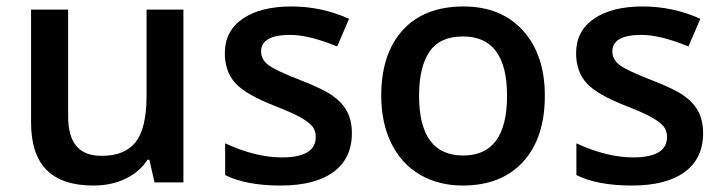

<svg xmlns="http://www.w3.org/2000/svg" viewBox="-20 -570 2259 600"><path d="M462.9 0 446.8 -70.8H440.9Q417 -33.2 372.8 -11.7Q328.6 9.8 272 9.8Q173.8 9.8 125.5 -39.1Q77.1 -87.9 77.1 -187V-540H192.9V-207Q192.9 -145 218.3 -114Q243.7 -83 297.9 -83Q370.1 -83 404.1 -126.2Q438 -169.4 438 -271V-540H553.2V0Z M1079.6 -153.8Q1079.6 -74.7 1022 -32.5Q964.4 9.8 856.9 9.8Q749 9.8 683.6 -22.9V-122.1Q778.8 -78.1 860.8 -78.1Q966.8 -78.1 966.8 -142.1Q966.8 -162.6 955.1 -176.3Q943.4 -189.9 916.5 -204.6Q889.6 -219.2 841.8 -237.8Q748.5 -273.9 715.6 -310.1Q682.6 -346.2 682.6 -403.8Q682.6 -473.1 738.5 -511.5Q794.4 -549.8 890.6 -549.8Q985.8 -549.8 1070.8 -511.2L1033.7 -424.8Q946.3 -460.9 886.7 -460.9Q795.9 -460.9 795.9 -409.2Q795.9 -383.8 819.6 -366.2Q843.3 -348.6 922.9 -317.9Q989.7 -292 1020 -270.5Q1050.3 -249 1064.9 -220.9Q1079.6 -192.9 1079.6 -153.8Z M1682.6 -271Q1682.6 -138.7 1614.7 -64.5Q1546.9 9.8 1425.8 9.8Q1350.1 9.8 1292 -24.4Q1233.9 -58.6 1202.6 -122.6Q1171.4 -186.5 1171.4 -271Q1171.4 -402.3 1238.8 -476.1Q1306.2 -549.8 1428.7 -549.8Q1545.9 -549.8 1614.3 -474.4Q1682.6 -398.9 1682.6 -271ZM1289.6 -271Q1289.6 -84 1427.7 -84Q1564.5 -84 1564.5 -271Q1564.5 -456.1 1426.8 -456.1Q1354.5 -456.1 1322 -408.2Q1289.6 -360.4 1289.6 -271Z M2177.2 -153.8Q2177.2 -74.7 2119.6 -32.5Q2062 9.8 1954.6 9.8Q1846.7 9.8 1781.2 -22.9V-122.1Q1876.5 -78.1 1958.5 -78.1Q2064.5 -78.1 2064.5 -142.1Q2064.5 -162.6 2052.7 -176.3Q2041 -189.9 2014.2 -204.6Q1987.3 -219.2 1939.5 -237.8Q1846.2 -273.9 1813.2 -310.1Q1780.3 -346.2 1780.3 -403.8Q1780.3 -473.1 1836.2 -511.5Q1892.1 -549.8 1988.3 -549.8Q2083.5 -549.8 2168.5 -511.2L2131.3 -424.8Q2043.9 -460.9 1984.4 -460.9Q1893.6 -460.9 1893.6 -409.2Q1893.6 -383.8 1917.2 -366.2Q1940.9 -348.6 2020.5 -317.9Q2087.4 -292 2117.7 -270.5Q2147.9 -249 2162.6 -220.9Q2177.2 -192.9 2177.2 -153.8Z"/></svg>

Font: f1_58959          
Style: Regular
Weight: 600
Foundry: Ascender Corporation
Version: Version 1.10